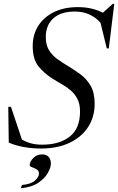

<svg xmlns="http://www.w3.org/2000/svg" viewBox="-20 -762 614 998"><path d="M472 -222Q472 -154 437.8 -101.5Q403.5 -49 341 -19.5Q278.5 10 193.5 10Q147 10 103.5 2.2Q60 -5.5 25.5 -21L23 -206.5H37L94 -36.5Q116.5 -23.5 141.5 -16.8Q166.5 -10 199.5 -10Q289 -10 342.5 -52Q396 -94 396 -182.5Q396 -221.5 382.2 -248Q368.5 -274.5 346.5 -293Q324.5 -311.5 299.5 -325.5Q274.5 -339.5 252.5 -353.5Q208.5 -381.5 179.2 -418.2Q150 -455 150 -522.5Q150 -582 178.8 -627.5Q207.5 -673 260.2 -699Q313 -725 384 -725Q422.5 -725 454 -717.8Q485.5 -710.5 515 -696L566 -742H574L545.5 -510.5H535L502.5 -643.5Q480 -670 446.2 -686Q412.5 -702 369.5 -702Q296 -702 257 -666.5Q218 -631 218 -569.5Q218 -529 234.2 -502Q250.5 -475 277 -455.8Q303.5 -436.5 334.5 -418Q365.5 -399.5 397.2 -376.5Q429 -353.5 450.5 -317.2Q472 -281 472 -222ZM134.5 96Q134.5 78 153.2 59.2Q172 40.5 198.5 40.5Q221 40.5 232.8 53.5Q244.5 66.5 244.5 88.5Q244.5 107.5 229.2 135.8Q214 164 179.8 187.5Q145.5 211 88.5 216.5L94 199.5Q140.5 195.5 161.5 176.8Q182.5 158 182.5 141Q182.5 125 170.5 118.2Q158.5 111.5 146.5 107.2Q134.5 103 134.5 96Z"/></svg>

Font: Newsreader Display
Style: Italic
Weight: 400
Italic angle: -17°
Designer: Hugues Gentile
Foundry: Production Type
Version: Version 1.001